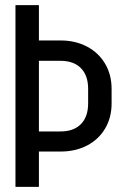

<svg xmlns="http://www.w3.org/2000/svg" viewBox="-20 -725 468 745"><path d="M215 -568Q273 -568 318 -544Q363 -520 388 -477.5Q413 -435 413 -380V-323Q413 -269 388 -226.5Q363 -184 318 -160.5Q273 -137 215 -137H131V0H40V-705H131V-568ZM215 -215Q266 -215 294 -243.5Q322 -272 322 -324V-380Q322 -432 294 -460.5Q266 -489 215 -489H131V-215Z"/></svg>

Font: Akshar
Style: Regular
Weight: 400
Designer: Tall Chai
Foundry: Tall Chai
Version: Version 1.000